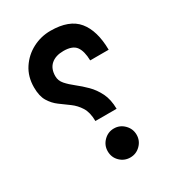

<svg xmlns="http://www.w3.org/2000/svg" viewBox="-165 -767 781 861"><g transform="rotate(-30 225.5 -336.5)"><path d="M38.6 -488.8Q38.6 -543.9 65.7 -585.2Q92.8 -626.5 136.2 -649.2Q179.7 -671.9 229 -671.9Q326.2 -671.9 369.1 -619.4Q412.1 -566.9 413.1 -467.8H317.4Q316.4 -516.1 298.8 -540.3Q281.2 -564.5 234.4 -564.5Q193.4 -564.5 169.9 -543.9Q146.5 -523.4 146.5 -484.4Q146.5 -460.9 163.1 -442.1Q179.7 -423.3 204.1 -404.3Q228.5 -385.3 252.9 -361.1Q277.3 -336.9 294.2 -303Q311 -269 311.5 -220.7H201.7Q201.2 -266.1 184.3 -292.7Q167.5 -319.3 143.3 -336.9Q119.1 -354.5 95.2 -372.1Q71.3 -389.6 54.9 -416.5Q38.6 -443.4 38.6 -488.8ZM181.6 -75.2Q181.6 -106 203.6 -128.2Q225.6 -150.4 256.3 -150.4Q287.1 -150.4 309.1 -128.2Q331.1 -106 331.1 -75.2Q331.1 -44.4 309.1 -22.5Q287.1 -0.5 256.3 -0.5Q225.6 -0.5 203.6 -22Q181.6 -43.5 181.6 -75.2Z"/></g></svg>

Font: Vazir Medium FD-WOL-UI
Style: Medium-FD-WOL-UI
Weight: 500
Designer: Saber Rastikerdar
Foundry: Saber Rastikerdar
Version: Version 30.0.0